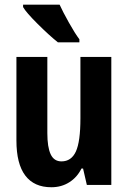

<svg xmlns="http://www.w3.org/2000/svg" viewBox="-20 -786 547 816"><path d="M349.1 0 333 -69.8H326.2Q308.1 -32.7 274.7 -11.5Q241.2 9.8 198.2 9.8Q125 9.8 87.4 -40Q49.8 -89.8 49.8 -189V-543.9H181.2V-220.2Q181.2 -160.6 195.3 -130.4Q209.5 -100.1 241.2 -100.1Q283.2 -100.1 302.5 -142.1Q321.8 -184.1 321.8 -283.2V-543.9H453.1V0ZM226.1 -606Q189.5 -635.3 140.1 -684.3Q90.8 -733.4 78.1 -755.9V-766.1H233.4Q246.6 -736.8 272.7 -690.2Q298.8 -643.6 317.4 -619.1V-606Z"/></svg>

Font: TypoPRO Open Sans Condensed
Style: Bold
Weight: 700
Width: 3
Foundry: Ascender Corporation
Version: Version 1.11